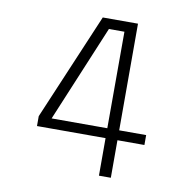

<svg xmlns="http://www.w3.org/2000/svg" viewBox="-79 -779 867 859"><g transform="rotate(10 355.0 -350.0)"><path d="M602 -215.5V-170.5H479.5V0H425.5V-170.5H114V-215.5L319.5 -700H479.5V-215.5ZM426 -654H355.5L172.5 -215.5H425.5Z"/></g></svg>

Font: League Mono UltraLight
Style: Regular
Weight: 200
Width: 6
Designer: Tyler Finck
Foundry: The League of Moveable Type / Tyler Finck
Version: Version 2.210